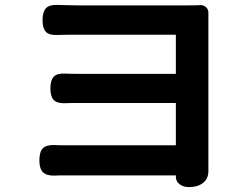

<svg xmlns="http://www.w3.org/2000/svg" viewBox="-20 -735 1020 785"><path d="M753 30Q729 30 714 18Q698 6 699 -16V-18H469H241Q217 -18 205 -17Q171 -16 156 -30.5Q141 -45 141 -79Q141 -114 155 -128.5Q169 -143 203 -142Q215 -141 242 -141H470H699V-314H317Q265 -314 241 -313Q211 -313 198.5 -327.5Q186 -342 186 -374Q186 -407 200 -421.5Q214 -436 247 -434Q269 -433 316 -433H699V-593Q501 -593 302 -593Q290 -593 261 -593Q228 -592 212 -592Q180 -591 167 -605.5Q154 -620 154 -653Q154 -686 167.5 -701Q181 -716 214 -715Q274 -713 302 -713Q525 -713 748 -713Q782 -713 798 -714Q813 -715 823 -705Q833 -695 832 -681Q832 -658 832 -635Q832 -339 832 -43Q832 -41 832 -38Q833 -5 810 13Q788 30 753 30Z"/></svg>

Font: GenSenRounded2 TW B
Style: Regular
Weight: 700
Version: Version 2.000;PS 2;hotconv 16.6.51;makeotf.lib2.5.65220 DEVE